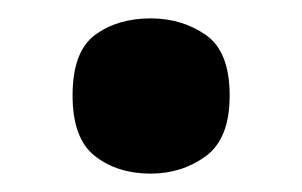

<svg xmlns="http://www.w3.org/2000/svg" viewBox="-20 -459 329 209"><path d="M144 -270Q108 -270 83.5 -289Q59 -308 59 -355Q59 -403 83.5 -421Q108 -439 144 -439Q178 -439 204 -421Q230 -403 230 -355Q230 -308 204 -289Q178 -270 144 -270Z"/></svg>

Font: Noto Serif Thai Condensed Black
Style: Regular
Weight: 900
Width: 3
Designer: Monotype Design Team
Foundry: Monotype Imaging Inc.
Version: Version 2.002; ttfautohint (v1.8.4.7-5d5b)